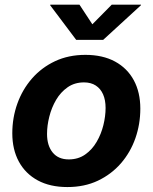

<svg xmlns="http://www.w3.org/2000/svg" viewBox="-20 -775 643 807"><path d="M263.2 11.2Q190.4 11.2 138.7 -16.8Q86.9 -44.9 59.3 -95.7Q31.7 -146.5 31.7 -214.8Q31.7 -280.3 53 -339.6Q74.2 -398.9 114.5 -445.1Q154.8 -491.2 211.4 -517.8Q268.1 -544.4 338.9 -544.4Q411.6 -544.4 463.4 -516.4Q515.1 -488.3 542.5 -437.5Q569.8 -386.7 569.8 -318.4Q569.8 -253.4 549.1 -194.1Q528.3 -134.8 488.3 -88.6Q448.2 -42.5 391.6 -15.6Q335 11.2 263.2 11.2ZM269 -105Q308.6 -105 337.9 -125.5Q367.2 -146 386.2 -178.7Q405.3 -211.4 414.6 -249.3Q423.8 -287.1 423.8 -321.3Q423.8 -354.5 413.3 -378.4Q402.8 -402.3 382.6 -415.5Q362.3 -428.7 333 -428.7Q293.5 -428.7 264.2 -408.2Q234.9 -387.7 215.8 -355.2Q196.8 -322.8 187.3 -284.9Q177.7 -247.1 177.7 -211.9Q177.7 -163.1 201.4 -134Q225.1 -105 269 -105ZM314 -755.4 368.2 -672.9 449.7 -755.4H572.8L572.3 -752.9L413.6 -607.4H300.3L190.9 -752.9L191.4 -755.4Z"/></svg>

Font: Inter 20pt
Style: Bold Italic
Weight: 700
Italic angle: -9.3988°
Version: Version 4.001;git-66647c0bb